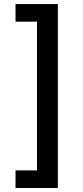

<svg xmlns="http://www.w3.org/2000/svg" viewBox="-20 -792 409 948"><path d="M56.6 136.2V49.3H162.6V-685.1H56.6V-772H265.6V136.2Z"/></svg>

Font: Inter Medium
Style: Regular
Weight: 500
Designer: Rasmus Andersson
Foundry: rsms
Version: Version 4.001;git-9221beed3